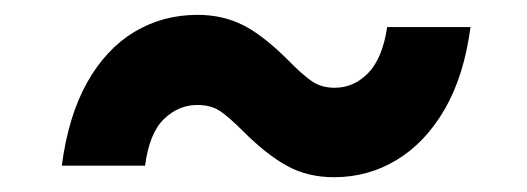

<svg xmlns="http://www.w3.org/2000/svg" viewBox="-20 -423 716 261"><path d="M64 -197.8Q72.8 -265.1 98.4 -310.8Q124 -356.4 162.6 -379.6Q201.2 -402.8 248.5 -402.8Q282.7 -402.8 310.3 -388.9Q337.9 -375 372.1 -340.8Q390.1 -322.3 403.3 -313Q416.5 -303.7 435.1 -303.7Q460.9 -303.7 480.5 -323.7Q500 -343.8 506.3 -386.2H619.6Q610.8 -319.8 584.5 -274.4Q558.1 -229 519.3 -205.6Q480.5 -182.1 434.1 -182.1Q398.4 -182.1 370.6 -197.3Q342.8 -212.4 310.5 -244.6Q291 -264.2 278.8 -272.2Q266.6 -280.3 248 -280.3Q222.7 -280.3 202.9 -261.2Q183.1 -242.2 177.2 -197.8Z"/></svg>

Font: Inter 16pt
Style: Bold Italic
Weight: 700
Italic angle: -9.3988°
Version: Version 4.001;git-66647c0bb